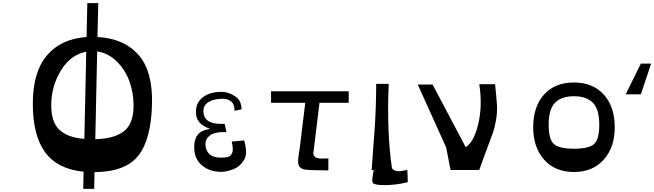

<svg xmlns="http://www.w3.org/2000/svg" viewBox="-20 -1088 4188 1229"><path d="M604 -851Q773 -842 865.5 -738Q958 -634 953 -424Q948 -198 866.5 -93Q785 12 585 14L583 121H513L515 11Q349 -5 269.5 -112.5Q190 -220 190 -424Q190 -627 280.5 -733.5Q371 -840 534 -851L539 -1068H609ZM590 -197Q712 -200 773.5 -248Q835 -296 835 -413Q835 -495 807.5 -569.5Q780 -644 725.5 -696.5Q671 -749 602 -759ZM308 -413Q308 -305 361.5 -256Q415 -207 520 -199L532 -757Q432 -738 370 -637Q308 -536 308 -413Z M1396 12Q1322 12 1272.5 -29.5Q1223 -71 1223 -147Q1223 -197 1246 -226Q1269 -255 1325 -263Q1277 -280 1255.5 -306Q1234 -332 1234 -372Q1234 -431 1278.5 -465.5Q1323 -500 1399 -500Q1441 -500 1483.5 -473Q1526 -446 1526 -388L1481 -379Q1482 -420 1460 -438Q1438 -456 1406 -456Q1352 -456 1317 -436Q1282 -416 1282 -377Q1282 -295 1395 -295H1418L1430 -242H1408Q1354 -243 1324.5 -221.5Q1295 -200 1295 -165Q1295 -128 1318 -104Q1341 -80 1389 -79Q1405 -79 1414 -79.5Q1423 -80 1435.5 -82.5Q1448 -85 1454.5 -91.5Q1461 -98 1466 -109Q1471 -120 1470 -138.5Q1469 -157 1463 -182L1543 -189Q1555 -146 1555 -114.5Q1555 -83 1540 -60.5Q1525 -38 1507 -24Q1489 -10 1465.5 -2Q1442 6 1425.5 9Q1409 12 1396 12Z M1987 -117H1986Q1985 -109 1986 -102Q1987 -95 1990.5 -90.5Q1994 -86 1997.5 -82.5Q2001 -79 2008 -77.5Q2015 -76 2020 -74.5Q2025 -73 2034.5 -73Q2044 -73 2049.5 -73Q2055 -73 2066 -73.5Q2077 -74 2082 -74V3Q1952 2 1930 -3Q1894 -10 1889 -42Q1886 -64 1895 -117L1897 -128L1934 -430H1715V-504H2212V-430H2025Z M2587 -1Q2590 36 2590 78Q2515 97 2442 97Q2408 97 2394 94Q2373 90 2368 85Q2363 80 2363 65Q2363 53 2368 23Q2370 7 2372 0H2359Q2362 -47 2368.5 -132.5Q2375 -218 2378.5 -267.5Q2382 -317 2385 -395Q2388 -473 2388 -551H2468Q2455 -242 2489 -11Q2502 8 2531 8Q2552 8 2587 -1Z M2864 0 2836 -144 2654 -547H2749L2961 -146Q3014 -179 3041.5 -295Q3069 -411 3048 -549H3149Q3158 -465 3161 -417Q3164 -369 3155 -319Q3146 -269 3137 -243Q3128 -217 3099 -140.5Q3070 -64 3048 0Z M3985 -484 4082 -681H4148L4082 -484ZM3654 13Q3533 13 3463 -66Q3393 -145 3393 -273Q3393 -406 3462.5 -483Q3532 -560 3654 -560Q3775 -560 3845 -482.5Q3915 -405 3915 -273Q3915 -145 3844.5 -66Q3774 13 3654 13ZM3816 -290Q3816 -389 3775 -430.5Q3734 -472 3654 -472Q3574 -472 3533 -430.5Q3492 -389 3492 -290Q3492 -195 3526 -165.5Q3560 -136 3654 -136Q3748 -136 3782 -165.5Q3816 -195 3816 -290Z"/></svg>

Font: OpenDyslexic
Style: Regular
Weight: 400
Designer: Abbie Gonzalez
Version: Version 0.920;hotconv 1.0.109;makeotfexe 2.5.65596